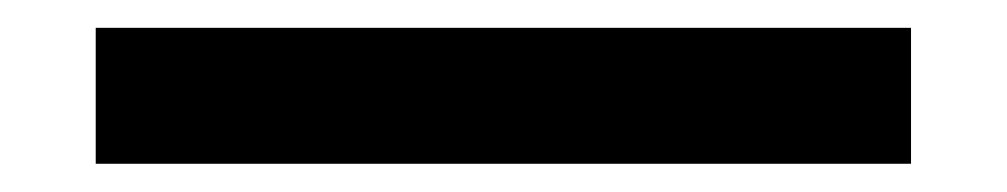

<svg xmlns="http://www.w3.org/2000/svg" viewBox="-20 -20 724 138"><path d="M634.8 0V97.7H48.8V0Z"/></svg>

Font: BabelStone Runic Short Twig
Style: Regular
Weight: 400
Designer: Andrew West
Foundry: BabelStone
Version: Version 3.003;March 14, 2022